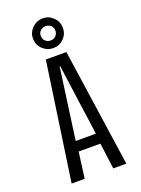

<svg xmlns="http://www.w3.org/2000/svg" viewBox="-170 -997 789 1072"><g transform="rotate(-20 225.0 -461.0)"><path d="M387.5 0H310L289.5 -154.5H160.5L140 0H62.5L164 -700H286ZM223.5 -638.5 165 -215.5H285L226.5 -638.5ZM226.5 -745.5Q189.5 -745.5 163 -771Q136.5 -796.5 136.5 -834.5Q136.5 -870.5 163 -896.2Q189.5 -922 226.5 -922Q262 -922 288 -896.2Q314 -870.5 314 -834.5Q314 -796.5 288 -771Q262 -745.5 226.5 -745.5ZM226.5 -790.5Q244 -790.5 256.8 -802.5Q269.5 -814.5 269.5 -835Q269.5 -852.5 256.8 -864Q244 -875.5 226.5 -875.5Q208 -875.5 195.2 -864Q182.5 -852.5 182.5 -835Q182.5 -814.5 195.2 -802.5Q208 -790.5 226.5 -790.5Z"/></g></svg>

Font: Trispace Condensed Light
Style: Regular
Weight: 300
Width: 3
Designer: Tyler Finck
Foundry: Etcetera Type Company
Version: Version 1.210; ttfautohint (v1.8.3)